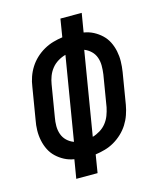

<svg xmlns="http://www.w3.org/2000/svg" viewBox="-111 -812 722 888"><g transform="rotate(-15 250.0 -367.5)"><path d="M143 0 158 -90Q133 -94 112 -105Q91 -116 74 -132Q57 -148 46.5 -169Q36 -190 31 -214Q26 -238 26.5 -263Q27 -288 32 -313L57 -464Q60 -487 68 -510Q76 -533 89 -553.5Q102 -574 120 -591Q138 -608 160 -620.5Q182 -633 205 -639.5Q228 -646 250 -649L264 -735H366L351 -645Q376 -641 397 -630Q418 -619 435 -603Q452 -587 462.5 -566Q473 -545 478 -521Q483 -497 482.5 -472Q482 -447 478 -422L453 -271Q449 -248 441 -225Q433 -202 420 -181.5Q407 -161 389 -144Q371 -127 349.5 -114.5Q328 -102 304.5 -95.5Q281 -89 259 -86L245 0ZM177 -168 243 -567Q224 -562 206 -551Q188 -540 175.5 -524Q163 -508 156 -489.5Q149 -471 146 -452L121 -301Q117 -280 117 -259.5Q117 -239 123.5 -220.5Q130 -202 144 -188.5Q158 -175 177 -168ZM267 -168Q285 -173 303 -184Q321 -195 333.5 -211Q346 -227 353 -245.5Q360 -264 364 -283L389 -434Q392 -455 392 -475.5Q392 -496 385.5 -514.5Q379 -533 365 -546.5Q351 -560 333 -567Z"/></g></svg>

Font: Iosevka Semibold
Style: Italic
Weight: 600
Italic angle: -9°
Monospace: yes
Designer: Belleve Invis
Foundry: Belleve Invis
Version: Version 32.5.0; ttfautohint (v1.8.4)